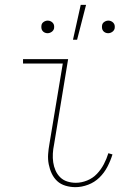

<svg xmlns="http://www.w3.org/2000/svg" viewBox="-20 -764 540 792"><path d="M291 8Q270 8 250 2Q230 -4 216 -17Q202 -30 193.5 -48Q185 -66 181 -86.5Q177 -107 178.5 -128Q180 -149 184 -171L239 -502H75V-520H261L203 -168Q199 -149 198 -130.5Q197 -112 199.5 -94.5Q202 -77 209 -61Q216 -45 228 -33Q240 -21 257 -15.5Q274 -10 293 -10Q316 -10 339.5 -19.5Q363 -29 380 -47Q397 -65 408.5 -87Q420 -109 427 -132L444 -127Q436 -101 423 -76Q410 -51 390 -31.5Q370 -12 343.5 -2Q317 8 291 8ZM426 -627Q420 -627 414.5 -629.5Q409 -632 405.5 -636.5Q402 -641 401 -647Q400 -653 401 -659Q402 -668 410 -673.5Q418 -679 427 -679Q433 -679 438.5 -676.5Q444 -674 448 -669.5Q452 -665 453 -659Q454 -653 453 -647Q451 -638 443 -632.5Q435 -627 426 -627ZM176 -627Q170 -627 164.5 -629.5Q159 -632 155.5 -636.5Q152 -641 151 -647Q150 -653 151 -659Q152 -668 160 -673.5Q168 -679 177 -679Q183 -679 188.5 -676.5Q194 -674 198 -669.5Q202 -665 203 -659Q204 -653 203 -647Q201 -638 193 -632.5Q185 -627 176 -627ZM281 -600 313 -744H335L298 -600Z"/></svg>

Font: Iosevka Term Curly Thin
Style: Italic
Weight: 100
Italic angle: -9°
Designer: Belleve Invis
Foundry: Belleve Invis
Version: Version 32.3.0